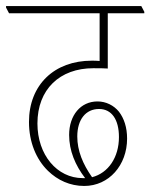

<svg xmlns="http://www.w3.org/2000/svg" viewBox="-40 -642 498 636"><path d="M239 -26C321 -26 381 -95 381 -183C381 -220 371 -250 354 -272C337 -293 311 -306 283 -306C227 -306 189 -260 189 -195C189 -143 209 -95 242 -52C240 -52 237 -52 234 -52C149 -52 84 -129 84 -233C84 -346 158 -416 269 -416C288 -416 305 -416 317 -415V-598H438V-603L428 -622H-20V-617L-10 -598H290V-440C281 -441 272 -441 264 -441C140 -441 56 -361 56 -238C56 -171 80 -114 119 -76C151 -45 192 -26 239 -26ZM216 -190C216 -246 244 -281 288 -281C330 -281 354 -246 354 -188C354 -121 319 -69 265 -55C234 -99 216 -143 216 -190Z"/></svg>

Font: Noto Serif Devanagari Condensed Thin
Style: Regular
Weight: 100
Width: 3
Designer: Universal Thirst, Indian Type Foundry and the Monotype Design Team
Foundry: Monotype Imaging Inc.
Version: Version 2.004